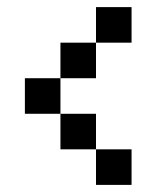

<svg xmlns="http://www.w3.org/2000/svg" viewBox="-20 -620 440 540"><path d="M50 -300V-400H150V-500H250V-600H350V-500H250V-400H150V-300H250V-200H350V-100H250V-200H150V-300Z"/></svg>

Font: Matrix Sans
Style: Regular
Weight: 400
Designer: Brad Neil
Version: Version 1.100